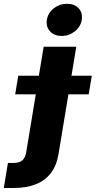

<svg xmlns="http://www.w3.org/2000/svg" viewBox="-131 -772 497 997"><path d="M95.7 -529.3H265.1L172.9 27.8Q162.6 88.9 132.3 127.7Q102.1 166.5 53.7 185.3Q5.4 204.1 -59.1 204.1H-111.3L-89.8 74.2H-61.5Q-30.3 74.2 -14.9 60.5Q0.5 46.9 5.4 17.1ZM-52.2 -282.2 -36.1 -378.9H345.7L329.6 -282.2ZM189 -585.4Q150.4 -585.4 128.7 -609.4Q106.9 -633.3 112.3 -668.9Q118.2 -705.1 148.2 -728.8Q178.2 -752.4 216.8 -752.4Q255.9 -752.4 277.6 -728.8Q299.3 -705.1 293.5 -668.9Q288.1 -633.3 257.8 -609.4Q227.5 -585.4 189 -585.4Z"/></svg>

Font: Inter 24pt ExtraBold
Style: Italic
Weight: 800
Italic angle: -9.3988°
Designer: Rasmus Andersson
Foundry: rsms
Version: Version 4.001;git-66647c0bb